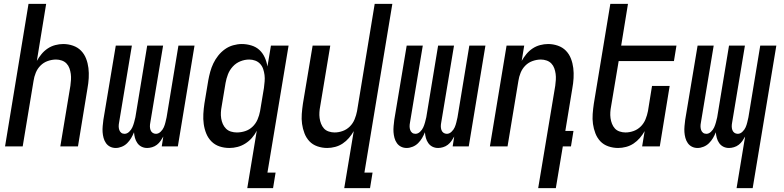

<svg xmlns="http://www.w3.org/2000/svg" viewBox="-20 -755 4040 990"><path d="M6 0 127 -735H218L170 -441Q180 -459 194 -476Q208 -493 226 -505Q244 -517 265 -522.5Q286 -528 306 -528Q332 -528 356.5 -519.5Q381 -511 398 -493.5Q415 -476 424 -452.5Q433 -429 436 -404Q439 -379 437.5 -352.5Q436 -326 431 -299L382 0H291L343 -313Q345 -328 346 -343.5Q347 -359 345 -374Q343 -389 338 -403Q333 -417 323 -427.5Q313 -438 298.5 -443Q284 -448 269 -448Q248 -448 226.5 -440.5Q205 -433 189 -417Q173 -401 164.5 -380Q156 -359 153 -338L97 0Z M739 8Q723 8 710 1.5Q697 -5 688.5 -17Q680 -29 676 -43.5Q672 -58 671 -73Q665 -58 656.5 -43.5Q648 -29 636 -17Q624 -5 608 1.5Q592 8 577 8Q561 8 548 1.5Q535 -5 526.5 -17Q518 -29 514 -44Q510 -59 509 -74Q508 -89 509.5 -105Q511 -121 513 -137L577 -520H660L594 -123Q592 -113 592 -103.5Q592 -94 595 -85Q598 -76 605 -70.5Q612 -65 622 -65Q635 -65 646 -75.5Q657 -86 662.5 -98.5Q668 -111 671.5 -124Q675 -137 678 -150L739 -520H821L755 -123Q753 -113 753 -103.5Q753 -94 756 -85Q759 -76 766.5 -70.5Q774 -65 784 -65Q797 -65 808 -75.5Q819 -86 824.5 -98.5Q830 -111 833 -124Q836 -137 839 -150L900 -520H983L897 0H814L822 -51Q816 -40 808 -28.5Q800 -17 789 -8.5Q778 0 764.5 4Q751 8 739 8Z M1201 -72Q1223 -72 1244.5 -79Q1266 -86 1282.5 -102Q1299 -118 1308 -139Q1317 -160 1321 -182L1341 -302Q1343 -318 1344.5 -335Q1346 -352 1344 -368Q1342 -384 1337 -399Q1332 -414 1321.5 -425.5Q1311 -437 1296 -442.5Q1281 -448 1265 -448Q1242 -448 1219.5 -439Q1197 -430 1180.5 -412Q1164 -394 1155.5 -372Q1147 -350 1143 -327L1123 -207Q1120 -192 1119 -176Q1118 -160 1120.5 -144.5Q1123 -129 1129 -115.5Q1135 -102 1145.5 -91.5Q1156 -81 1171 -76.5Q1186 -72 1201 -72ZM1255 215 1304 -81Q1294 -61 1279 -44Q1264 -27 1245 -15Q1226 -3 1205 2.5Q1184 8 1163 8Q1136 8 1112 0Q1088 -8 1070.5 -25.5Q1053 -43 1043.5 -66.5Q1034 -90 1030.5 -115.5Q1027 -141 1028.5 -167.5Q1030 -194 1034 -221L1054 -341Q1058 -363 1064 -385Q1070 -407 1080 -428Q1090 -449 1105 -468Q1120 -487 1139.5 -501Q1159 -515 1182 -521.5Q1205 -528 1227 -528Q1252 -528 1276.5 -520.5Q1301 -513 1318 -497Q1335 -481 1345 -459Q1355 -437 1359 -412L1377 -520H1468L1359 135H1401L1388 215Z M1755 215 1804 -79Q1794 -61 1779.5 -44Q1765 -27 1747 -15Q1729 -3 1708 2.5Q1687 8 1667 8Q1641 8 1616.5 -0.5Q1592 -9 1575.5 -26.5Q1559 -44 1550 -67.5Q1541 -91 1537.5 -116Q1534 -141 1536 -167.5Q1538 -194 1542 -221L1592 -520H1683L1631 -207Q1628 -192 1627 -176.5Q1626 -161 1628 -146Q1630 -131 1635.5 -117Q1641 -103 1650.5 -92.5Q1660 -82 1675 -77Q1690 -72 1705 -72Q1726 -72 1747 -79.5Q1768 -87 1784 -103Q1800 -119 1808.5 -140Q1817 -161 1821 -182L1912 -735H2003L1859 135H1901L1888 215Z M2239 8Q2223 8 2210 1.5Q2197 -5 2188.5 -17Q2180 -29 2176 -43.5Q2172 -58 2171 -73Q2165 -58 2156.5 -43.5Q2148 -29 2136 -17Q2124 -5 2108 1.5Q2092 8 2077 8Q2061 8 2048 1.5Q2035 -5 2026.5 -17Q2018 -29 2014 -44Q2010 -59 2009 -74Q2008 -89 2009.5 -105Q2011 -121 2013 -137L2077 -520H2160L2094 -123Q2092 -113 2092 -103.5Q2092 -94 2095 -85Q2098 -76 2105 -70.5Q2112 -65 2122 -65Q2135 -65 2146 -75.5Q2157 -86 2162.5 -98.5Q2168 -111 2171.5 -124Q2175 -137 2178 -150L2239 -520H2321L2255 -123Q2253 -113 2253 -103.5Q2253 -94 2256 -85Q2259 -76 2266.5 -70.5Q2274 -65 2284 -65Q2297 -65 2308 -75.5Q2319 -86 2324.5 -98.5Q2330 -111 2333 -124Q2336 -137 2339 -150L2400 -520H2483L2397 0H2314L2322 -51Q2316 -40 2308 -28.5Q2300 -17 2289 -8.5Q2278 0 2264.5 4Q2251 8 2239 8Z M2755 215 2843 -313Q2845 -328 2846 -343.5Q2847 -359 2845 -374Q2843 -389 2838 -403Q2833 -417 2823 -427.5Q2813 -438 2798.5 -443Q2784 -448 2769 -448Q2748 -448 2726.5 -440.5Q2705 -433 2689 -417Q2673 -401 2664.5 -380Q2656 -359 2653 -338L2597 0H2506L2592 -520H2683L2670 -441Q2680 -459 2694 -476Q2708 -493 2726 -505Q2744 -517 2765 -522.5Q2786 -528 2806 -528Q2832 -528 2856.5 -519.5Q2881 -511 2898 -493.5Q2915 -476 2924 -452.5Q2933 -429 2936 -404Q2939 -379 2937.5 -352.5Q2936 -326 2931 -299L2895 -80H2937L2924 0H2882L2846 215Z M3167 8Q3141 8 3116.5 -0.5Q3092 -9 3075.5 -26.5Q3059 -44 3050 -67.5Q3041 -91 3037.5 -116Q3034 -141 3036 -167.5Q3038 -194 3042 -221L3127 -735H3218L3183 -520H3468L3455 -440H3170L3131 -207Q3128 -192 3127 -176.5Q3126 -161 3128 -146Q3130 -131 3135.5 -117Q3141 -103 3150.5 -92.5Q3160 -82 3175 -77Q3190 -72 3205 -72Q3226 -72 3247 -79.5Q3268 -87 3284 -103Q3300 -119 3308.5 -140Q3317 -161 3321 -182L3342 -312H3433L3382 0H3291L3304 -79Q3294 -61 3279.5 -44Q3265 -27 3247 -15Q3229 -3 3208 2.5Q3187 8 3167 8Z M3778 215 3822 -51Q3816 -40 3808 -28.5Q3800 -17 3789 -8.5Q3778 0 3764.5 4Q3751 8 3739 8Q3723 8 3710 1.5Q3697 -5 3688.5 -17Q3680 -29 3676 -43.5Q3672 -58 3671 -73Q3665 -58 3656.5 -43.5Q3648 -29 3636 -17Q3624 -5 3608 1.5Q3592 8 3577 8Q3561 8 3548 1.5Q3535 -5 3526.5 -17Q3518 -29 3514 -44Q3510 -59 3509 -74Q3508 -89 3509.5 -105Q3511 -121 3513 -137L3577 -520H3660L3594 -123Q3592 -113 3592 -103.5Q3592 -94 3595 -85Q3598 -76 3605 -70.5Q3612 -65 3622 -65Q3635 -65 3646 -75.5Q3657 -86 3662.5 -98.5Q3668 -111 3671.5 -124Q3675 -137 3678 -150L3739 -520H3821L3755 -123Q3753 -113 3753 -103.5Q3753 -94 3756 -85Q3759 -76 3766.5 -70.5Q3774 -65 3784 -65Q3797 -65 3808 -75.5Q3819 -86 3824.5 -98.5Q3830 -111 3833 -124Q3836 -137 3839 -150L3900 -520H3983L3861 215Z"/></svg>

Font: Iosevka Medium Oblique
Style: Regular
Weight: 500
Italic angle: -9°
Monospace: yes
Designer: Belleve Invis
Foundry: Belleve Invis
Version: Version 32.5.0; ttfautohint (v1.8.4)